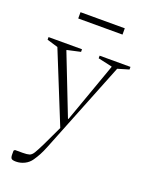

<svg xmlns="http://www.w3.org/2000/svg" viewBox="-184 -715 793 1035"><g transform="rotate(20 212.0 -197.0)"><path d="M41 241Q20 241 14.5 234.5Q9 228 9 212V190L15 184H59Q84 184 97 180Q110 176 121 158Q132 140 152 99L204 -11L40 -416L-23 -435V-450H169V-435L92 -418V-415L226 -72H229L351 -414V-417L270 -435V-450H447V-435L383 -416L174 108Q162 138 151.5 157.5Q141 177 128 196Q113 218 89.5 229.5Q66 241 41 241ZM93 -599V-635H347V-599Z"/></g></svg>

Font: Spectral ExtraLight
Style: Regular
Weight: 275
Designer: Jean-Baptiste Levee
Foundry: Production Type
Version: Version 2.001